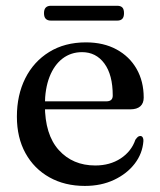

<svg xmlns="http://www.w3.org/2000/svg" viewBox="-20 -616 541 648"><path d="M465 -286.5Q465 -267.5 453.5 -257.2Q442 -247 420 -247H102.5V-274H339Q360.5 -274 360.5 -293.5Q360.5 -363.5 332.2 -401.8Q304 -440 257 -440Q219.5 -440 191.2 -418.5Q163 -397 147.2 -356.8Q131.5 -316.5 131.5 -261.5Q131.5 -161.5 178.5 -109.5Q225.5 -57.5 301.5 -57.5Q351 -57.5 387.2 -81.2Q423.5 -105 437 -144.5Q442 -151.5 445.5 -154.2Q449 -157 453.5 -157Q459 -157 461.8 -152Q464.5 -147 464 -140Q461 -98 434.8 -63.8Q408.5 -29.5 365 -9Q321.5 11.5 266.5 11.5Q198.5 11.5 146.8 -17.5Q95 -46.5 66 -99Q37 -151.5 37 -222.5Q37 -295 65.2 -351.5Q93.5 -408 146 -440.5Q198.5 -473 270 -473Q329.5 -473 373.2 -449.2Q417 -425.5 441 -383.5Q465 -341.5 465 -286.5ZM128.5 -571.5Q128.5 -584.5 134.5 -590.5Q140.5 -596.5 151.5 -596.5H376Q387 -596.5 392.8 -590.8Q398.5 -585 398.5 -571.5Q398.5 -558.5 392.8 -552.5Q387 -546.5 376 -546.5H151.5Q140.5 -546.5 134.5 -552.5Q128.5 -558.5 128.5 -571.5Z"/></svg>

Font: Fraunces 48pt
Style: Regular
Weight: 400
Version: Version 1.000;[b76b70a41]